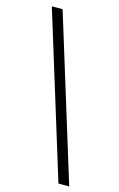

<svg xmlns="http://www.w3.org/2000/svg" viewBox="-116 -748 524 845"><g transform="rotate(15 146.0 -325.0)"><path d="M60 -698 290 48H241L11 -698Z"/></g></svg>

Font: Libertinus Sans
Style: Regular
Weight: 400
Designer: Philipp H. Poll
Foundry: Khaled Hosny
Version: Version 6.1